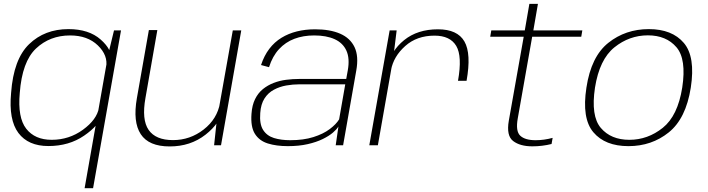

<svg xmlns="http://www.w3.org/2000/svg" viewBox="-20 -746 3636 986"><path d="M414.5 220.5H458L601.5 -590H565.5L535.5 -466ZM228.5 4Q334.5 4 412.2 -49.5Q490 -103 499.5 -152L488 -192Q477 -131.5 406 -79.8Q335 -28 245.5 -28Q159 -28 114.5 -85.2Q70 -142.5 81.5 -268.5Q93.5 -429.5 164.8 -496.8Q236 -564 340 -564Q429.5 -564 482.5 -512.8Q535.5 -461.5 525 -401L548.5 -440.5Q557.5 -489.5 497 -543Q436.5 -596.5 331.5 -596.5Q209.5 -596.5 129.5 -519.2Q49.5 -442 37 -269Q24 -130.5 74.5 -63.2Q125 4 228.5 4Z M1079.5 0H1115L1219 -590H1175.5L1093 -126.5ZM788 -591.5H744.5L683 -242Q661.5 -120 702.8 -57Q744 6 851.5 6Q958 6 1035.2 -54.2Q1112.5 -114.5 1126 -189.5L1110 -218Q1095.5 -135 1025.8 -80.8Q956 -26.5 868.5 -26.5Q779.5 -26.5 743.2 -79Q707 -131.5 727 -243Z M1458 4.5Q1515.5 4.5 1560.2 -5.8Q1605 -16 1637.5 -32Q1670 -48 1690 -65.2Q1710 -82.5 1718 -96.5L1704 0H1742L1809.5 -383Q1823 -457 1800.8 -503.8Q1778.5 -550.5 1726.8 -573Q1675 -595.5 1598 -595.5Q1548.5 -595.5 1505 -584.8Q1461.5 -574 1425.5 -552Q1389.5 -530 1363 -495.2Q1336.5 -460.5 1320.5 -412L1361.5 -401Q1379.5 -457.5 1412.8 -493.5Q1446 -529.5 1491.8 -546.8Q1537.5 -564 1593.5 -564Q1656 -564 1698.5 -544.8Q1741 -525.5 1759 -485.8Q1777 -446 1766 -384.5L1758 -340.5H1515Q1483 -340.5 1449.5 -336.2Q1416 -332 1385.5 -320.2Q1355 -308.5 1330.2 -288.5Q1305.5 -268.5 1290 -237.2Q1274.5 -206 1271.5 -161.5Q1266.5 -94.5 1289 -58.8Q1311.5 -23 1355.5 -9.2Q1399.5 4.5 1458 4.5ZM1470.5 -26Q1423.5 -26 1387 -37.2Q1350.5 -48.5 1331.2 -78.8Q1312 -109 1316.5 -165.5Q1319.5 -211 1338.2 -240.2Q1357 -269.5 1386.5 -285.2Q1416 -301 1450 -307Q1484 -313 1518 -313H1753L1721.5 -133Q1706.5 -108 1673.2 -83Q1640 -58 1589.2 -42Q1538.5 -26 1470.5 -26Z M2332 -331H2376Q2401 -470.5 2365 -533Q2329 -595.5 2229 -595.5Q2124 -595.5 2055.2 -539.8Q1986.5 -484 1973 -406.5L1988 -386Q2001 -456 2060.8 -509.5Q2120.5 -563 2211.5 -563Q2291.5 -563 2323 -510.2Q2354.5 -457.5 2332 -331ZM1876.5 0H1920.5L1999.5 -448.5L2017 -590H1981Z M2713.5 5.5Q2764.5 5.5 2812.5 -6.5L2818 -38Q2774 -26 2730.5 -26Q2676.5 -26 2651.8 -49Q2627 -72 2639 -138.5L2713 -557.5H2965L2970.5 -590H2719L2742.5 -726H2698.5L2675 -590H2503L2497.5 -557.5H2669.5L2593 -126.5Q2579.5 -49 2615.2 -21.8Q2651 5.5 2713.5 5.5Z M3207.5 4.5Q3326.5 4.5 3414.5 -66.2Q3502.5 -137 3527.5 -296Q3552 -454.5 3491.8 -525.5Q3431.5 -596.5 3312 -596.5Q3192.5 -596.5 3104 -526Q3015.5 -455.5 2991.5 -296Q2967 -138 3027.2 -66.8Q3087.5 4.5 3207.5 4.5ZM3212 -28Q3117.5 -28 3065.5 -89Q3013.5 -150 3035.5 -296Q3058.5 -441 3135.2 -502.8Q3212 -564.5 3307 -564.5Q3401.5 -564.5 3453.8 -503.5Q3506 -442.5 3483.5 -296Q3460.5 -151 3383.5 -89.5Q3306.5 -28 3212 -28Z"/></svg>

Font: Anybody SemiExpanded ExtraLight
Style: Italic
Weight: 250
Width: 6
Italic angle: -10°
Version: Version 1.113;gftools[0.9.25]